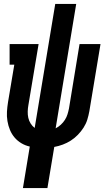

<svg xmlns="http://www.w3.org/2000/svg" viewBox="-20 -755 540 980"><path d="M97 205 132 -7Q109 -12 89 -24Q69 -36 54.5 -53Q40 -70 31 -91.5Q22 -113 18 -137Q14 -161 15.5 -185Q17 -209 21 -234L53 -425H29V-530H177L125 -219Q122 -203 121.5 -186Q121 -169 124.5 -153.5Q128 -138 136.5 -124.5Q145 -111 157 -102L262 -735H369L264 -100Q278 -107 290.5 -118.5Q303 -130 311.5 -143.5Q320 -157 324.5 -171.5Q329 -186 332 -201L386 -530H493L436 -187Q432 -165 425.5 -144Q419 -123 406.5 -103.5Q394 -84 377.5 -67Q361 -50 341.5 -37.5Q322 -25 300.5 -17Q279 -9 257 -5L222 205Z"/></svg>

Font: Iosevka Slab Extrabold Oblique
Style: Regular
Weight: 800
Italic angle: -9°
Monospace: yes
Designer: Belleve Invis
Foundry: Belleve Invis
Version: Version 11.1.1; ttfautohint (v1.8.3)